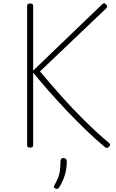

<svg xmlns="http://www.w3.org/2000/svg" viewBox="-20 -916 730 1210"><path d="M170 14Q160 14 155.5 10.5Q151 7 151 -1V-879Q151 -894 170 -894Q189 -894 189 -879V-471L623 -888Q630 -895 635.5 -895.5Q641 -896 648 -888Q656 -881 656 -876Q656 -871 650 -864L232 -466Q294 -392 365.5 -311.5Q437 -231 514.5 -154.5Q592 -78 668 -14Q675 -8 674 -3Q673 2 665 10Q658 17 652 16Q646 15 640 10Q582 -38 522 -96Q462 -154 403 -216Q344 -278 289.5 -340Q235 -402 189 -458V-1Q189 7 185 10.5Q181 14 170 14ZM330 272Q320 268 319.5 262.5Q319 257 326 246Q339 222 346.5 203.5Q354 185 357.5 161.5Q361 138 361 101Q361 93 365 86.5Q369 80 380 80Q391 80 396 86.5Q401 93 401 101Q401 129 396 157Q391 185 380.5 211Q370 237 355 262Q350 269 344.5 273Q339 277 330 272Z"/></svg>

Font: Playwrite HR Lijeva Thin
Style: Regular
Weight: 250
Designer: Veronika Burian, José Scaglione
Foundry: TypeTogether
Version: Version 1.002